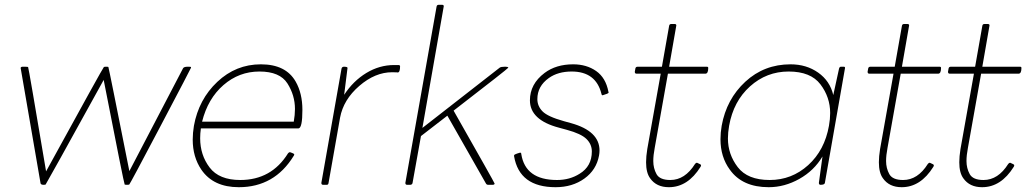

<svg xmlns="http://www.w3.org/2000/svg" viewBox="-20 -770 4294 800"><path d="M509 0Q502 0 499.5 -1Q497 -2 412 -437Q172 -2 170 -1Q168 0 161 0Q151 0 149 -6L66 -487Q67 -492 75 -492Q95 -492 97 -491Q99 -490 172 -56Q410 -490 413 -491Q416 -492 423 -492Q430 -492 431.5 -491Q433 -490 519 -57L743 -486Q747 -492 762 -492Q775 -492 775.5 -491Q776 -490 776 -488Q776 -486 648.5 -244Q521 -2 518.5 -1Q516 0 509 0Z M975 10Q869 10 819 -63Q783 -116 783 -188Q783 -216 788 -246Q808 -356 885.5 -429Q963 -502 1067 -502Q1171 -502 1212 -430Q1240 -381 1240 -312Q1240 -237 1224 -235H817Q814 -214 814 -194Q814 -124 853.5 -72Q893 -20 981 -20Q1111 -20 1180 -131Q1184 -136 1188 -136Q1189 -136 1192.5 -134.5Q1196 -133 1201 -131Q1206 -129 1206 -126Q1206 -124 1204 -121Q1124 10 975 10ZM1204 -263Q1209 -291 1209 -316Q1209 -373 1177.5 -422.5Q1146 -472 1061 -472Q976 -472 911 -415.5Q846 -359 822 -263Z M1342 0H1326Q1319 0 1319 -8L1403 -484Q1405 -492 1413 -492Q1428 -492 1428 -487L1414 -375Q1452 -433 1506.5 -466Q1561 -499 1622 -499H1642Q1647 -498 1647 -494Q1647 -468 1637 -468Q1636 -468 1633.5 -468.5Q1631 -469 1614 -469Q1543 -469 1477 -412Q1411 -355 1397 -280L1349 -8Q1348 0 1342 0Z M2033 0H2014Q2008 0 2005 -5L1844 -288L1734 -203L1699 -8Q1698 -1 1690 0H1676Q1669 0 1669 -8L1799 -742Q1800 -750 1808 -750H1822Q1829 -750 1829 -744L1740 -237L2062 -488Q2067 -492 2083 -492Q2098 -492 2098 -488Q2098 -485 1870 -309Q2041 -8 2041 -5Q2040 0 2033 0Z M2295 10Q2144 10 2122 -119V-123Q2122 -127 2147 -134Q2152 -134 2152 -128Q2169 -20 2301 -20Q2354 -20 2395 -46Q2446 -77 2446 -139Q2446 -169 2423.5 -191Q2401 -213 2342 -229L2309 -238Q2188 -270 2188 -352Q2188 -420 2249 -466Q2297 -502 2368 -502Q2424 -502 2464 -474Q2504 -446 2515 -388L2516 -384Q2515 -380 2491 -373Q2487 -373 2486 -379Q2463 -472 2362 -472Q2305 -472 2267 -445Q2219 -411 2219 -357Q2219 -328 2240.5 -306Q2262 -284 2330 -265L2359 -257Q2478 -224 2478 -143Q2478 -133 2476 -122Q2465 -62 2415 -26Q2365 10 2295 10Z M2767 10Q2715 10 2689 -27Q2672 -50 2672 -94Q2672 -118 2677 -149L2733 -463H2632Q2625 -463 2625 -471Q2626 -478 2627.5 -485Q2629 -492 2637 -492H2738L2768 -662Q2769 -670 2777 -670H2791Q2798 -670 2798 -664L2768 -492H2925Q2931 -492 2931 -487Q2931 -464 2920 -463H2763L2708 -154Q2702 -123 2702 -99Q2702 -69 2715.5 -44.5Q2729 -20 2773 -20Q2834 -20 2876 -87Q2880 -92 2884 -92Q2901 -85 2901 -82Q2901 -78 2899 -75Q2846 10 2767 10Z M3183 10Q3073 10 3021 -63Q2982 -116 2982 -190Q2982 -217 2987 -246Q3007 -357 3085.5 -429.5Q3164 -502 3274 -502Q3340 -502 3389 -467.5Q3438 -433 3452 -374L3476 -484Q3478 -492 3484 -492H3496Q3501 -492 3501 -487L3417 -8Q3416 0 3399 0Q3392 0 3392 -8L3407 -118Q3372 -59 3310.5 -24.5Q3249 10 3183 10ZM3187 -20Q3279 -20 3347.5 -82Q3416 -144 3434 -246Q3439 -274 3439 -299Q3439 -365 3398.5 -418.5Q3358 -472 3266 -472Q3174 -472 3105 -410Q3036 -348 3018 -246Q3013 -218 3013 -193Q3013 -127 3054 -73.5Q3095 -20 3187 -20Z M3737 10Q3685 10 3659 -27Q3642 -50 3642 -94Q3642 -118 3647 -149L3703 -463H3602Q3595 -463 3595 -471Q3596 -478 3597.5 -485Q3599 -492 3607 -492H3708L3738 -662Q3739 -670 3747 -670H3761Q3768 -670 3768 -664L3738 -492H3895Q3901 -492 3901 -487Q3901 -464 3890 -463H3733L3678 -154Q3672 -123 3672 -99Q3672 -69 3685.5 -44.5Q3699 -20 3743 -20Q3804 -20 3846 -87Q3850 -92 3854 -92Q3871 -85 3871 -82Q3871 -78 3869 -75Q3816 10 3737 10Z M4072 10Q4020 10 3994 -27Q3977 -50 3977 -94Q3977 -118 3982 -149L4038 -463H3937Q3930 -463 3930 -471Q3931 -478 3932.5 -485Q3934 -492 3942 -492H4043L4073 -662Q4074 -670 4082 -670H4096Q4103 -670 4103 -664L4073 -492H4230Q4236 -492 4236 -487Q4236 -464 4225 -463H4068L4013 -154Q4007 -123 4007 -99Q4007 -69 4020.5 -44.5Q4034 -20 4078 -20Q4139 -20 4181 -87Q4185 -92 4189 -92Q4206 -85 4206 -82Q4206 -78 4204 -75Q4151 10 4072 10Z"/></svg>

Font: YamahaIndonesia935. App Thin
Style: Italic
Weight: 100
Italic angle: -10°
Designer: Dalton Maag Ltd
Foundry: Dalton Maag Ltd
Version: Version 1.002; January 01, 2024; Regular/Italic